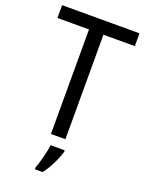

<svg xmlns="http://www.w3.org/2000/svg" viewBox="-171 -796 833 1098"><g transform="rotate(20 246.0 -246.5)"><path d="M290 0V-636H481V-714H10V-636H202V0ZM308 70V61H222C218 103 198 175 185 209V221H232C265 179 297 111 308 70Z"/></g></svg>

Font: Noto Sans Malayalam SemiCondensed
Style: Regular
Weight: 400
Width: 4
Designer: Jelle Bosma - Monotype Design Team
Foundry: Monotype Imaging Inc.
Version: Version 2.104